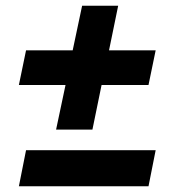

<svg xmlns="http://www.w3.org/2000/svg" viewBox="-20 -643 626 671"><path d="M176 -190H303L335 -346H499L524 -467H361L393 -623H267L234 -467H71L46 -346H209ZM46 8H499L524 -118H71Z"/></svg>

Font: Argentum Sans ExtraBold
Style: Italic
Weight: 800
Italic angle: -11.3°
Designer: Julieta Ulanovsky
Foundry: Julieta Ulanovsky
Version: Version 5.001;February 15, 2019;FontCreator 11.5.0.2425 64-b